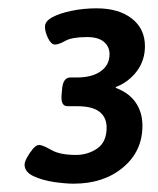

<svg xmlns="http://www.w3.org/2000/svg" viewBox="-20 -785 380 461"><path d="M157 -344Q137 -344 109.5 -348Q82 -352 60.5 -362Q39 -372 39 -390Q39 -396 45 -407Q51 -418 59 -427.5Q67 -437 74 -437Q82 -437 103 -425Q124 -413 162 -413Q191 -413 213.5 -428.5Q236 -444 236 -479Q236 -503 219 -516.5Q202 -530 165 -530H142Q125 -530 128 -559L129 -570Q131 -599 149 -599H165Q201 -599 222 -614Q243 -629 243 -655Q243 -673 229.5 -684.5Q216 -696 189 -696Q153 -696 137 -687Q121 -678 112 -678Q103 -678 95.5 -693Q88 -708 88 -721Q88 -734 105.5 -743.5Q123 -753 151.5 -759Q180 -765 212 -765Q265 -765 296.5 -740.5Q328 -716 328 -674Q328 -640 308.5 -614Q289 -588 258 -576V-574Q290 -562 306 -538.5Q322 -515 322 -483Q322 -422 275.5 -383Q229 -344 157 -344Z"/></svg>

Font: Asap Semi Expanded Semi Expanded Regular
Style: Bold Italic
Weight: 700
Width: 6
Italic angle: -6°
Designer: Pablo Cosgaya
Foundry: Omnibus-Type
Version: Version 3.001; ttfautohint (v1.8.4.7-5d5b)